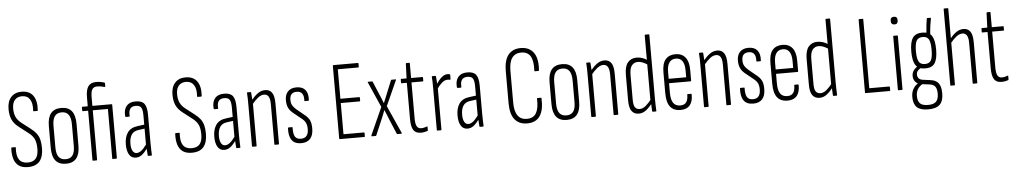

<svg xmlns="http://www.w3.org/2000/svg" viewBox="-43 -1096 8958 1693"><g transform="rotate(-5 4436.0 -249.0)"><path d="M165 6Q115 6 85 -15.5Q55 -37 42.5 -77Q30 -117 33 -173Q33 -179 38 -179H68Q74 -179 73 -173Q68 -102 91.5 -68Q115 -34 167 -34Q215 -34 238.5 -61.5Q262 -89 262 -148Q262 -201 247 -233.5Q232 -266 194 -294L119 -352Q76 -384 57.5 -422.5Q39 -461 39 -519Q39 -586 73 -623.5Q107 -661 166 -661Q235 -661 268 -615.5Q301 -570 295 -487Q295 -480 290 -480H258Q254 -480 254 -487Q259 -552 236 -586.5Q213 -621 167 -621Q126 -621 103 -595Q80 -569 80 -520Q80 -474 95 -443Q110 -412 144 -386L218 -329Q250 -305 268.5 -280.5Q287 -256 295 -224.5Q303 -193 303 -150Q303 -74 269.5 -34Q236 6 165 6Z M503 6Q441 6 410.5 -31.5Q380 -69 380 -144V-337Q380 -413 410.5 -450.5Q441 -488 503 -488Q564 -488 594.5 -450.5Q625 -413 625 -337V-144Q625 -69 594.5 -31.5Q564 6 503 6ZM503 -34Q544 -34 564 -61Q584 -88 584 -145V-336Q584 -393 564 -421Q544 -449 503 -449Q461 -449 441 -421Q421 -393 421 -336V-145Q421 -88 441.5 -61Q462 -34 503 -34Z M742 0Q737 0 737 -6V-443H690Q685 -443 685 -448V-476Q685 -482 690 -482H737V-561Q737 -627 758.5 -658Q780 -689 829 -689Q854 -689 873 -685Q892 -681 901 -678Q906 -675 906 -669V-643Q906 -636 899 -639Q887 -643 870 -646Q853 -649 835 -649Q804 -649 791 -628.5Q778 -608 778 -560V-482H948Q953 -482 953 -476V-6Q953 0 948 0H916Q912 0 912 -6V-443H778V-6Q778 0 773 0Z M1231 0Q1226 0 1226 -6Q1224 -29 1222.5 -55Q1221 -81 1221 -97L1219 -100V-360Q1219 -410 1206 -429.5Q1193 -449 1159 -449Q1124 -449 1109 -428Q1094 -407 1098 -365Q1098 -359 1092 -359H1065Q1058 -359 1058 -367Q1053 -424 1079.5 -456Q1106 -488 1159 -488Q1214 -489 1237 -460Q1260 -431 1260 -361V-115Q1260 -81 1261 -53.5Q1262 -26 1263 -7Q1263 0 1259 0ZM1120 6Q1082 6 1062 -27Q1042 -60 1042 -117Q1042 -182 1070.5 -222.5Q1099 -263 1162 -270L1224 -278V-243L1166 -235Q1122 -230 1102.5 -200Q1083 -170 1083 -119Q1083 -80 1095.5 -57Q1108 -34 1131 -34Q1151 -34 1172 -49.5Q1193 -65 1226 -110L1227 -69Q1194 -26 1171 -10Q1148 6 1120 6Z M1616 6Q1566 6 1536 -15.5Q1506 -37 1493.5 -77Q1481 -117 1484 -173Q1484 -179 1489 -179H1519Q1525 -179 1524 -173Q1519 -102 1542.5 -68Q1566 -34 1618 -34Q1666 -34 1689.5 -61.5Q1713 -89 1713 -148Q1713 -201 1698 -233.5Q1683 -266 1645 -294L1570 -352Q1527 -384 1508.5 -422.5Q1490 -461 1490 -519Q1490 -586 1524 -623.5Q1558 -661 1617 -661Q1686 -661 1719 -615.5Q1752 -570 1746 -487Q1746 -480 1741 -480H1709Q1705 -480 1705 -487Q1710 -552 1687 -586.5Q1664 -621 1618 -621Q1577 -621 1554 -595Q1531 -569 1531 -520Q1531 -474 1546 -443Q1561 -412 1595 -386L1669 -329Q1701 -305 1719.5 -280.5Q1738 -256 1746 -224.5Q1754 -193 1754 -150Q1754 -74 1720.5 -34Q1687 6 1616 6Z M2014 0Q2009 0 2009 -6Q2007 -29 2005.5 -55Q2004 -81 2004 -97L2002 -100V-360Q2002 -410 1989 -429.5Q1976 -449 1942 -449Q1907 -449 1892 -428Q1877 -407 1881 -365Q1881 -359 1875 -359H1848Q1841 -359 1841 -367Q1836 -424 1862.5 -456Q1889 -488 1942 -488Q1997 -489 2020 -460Q2043 -431 2043 -361V-115Q2043 -81 2044 -53.5Q2045 -26 2046 -7Q2046 0 2042 0ZM1903 6Q1865 6 1845 -27Q1825 -60 1825 -117Q1825 -182 1853.5 -222.5Q1882 -263 1945 -270L2007 -278V-243L1949 -235Q1905 -230 1885.5 -200Q1866 -170 1866 -119Q1866 -80 1878.5 -57Q1891 -34 1914 -34Q1934 -34 1955 -49.5Q1976 -65 2009 -110L2010 -69Q1977 -26 1954 -10Q1931 6 1903 6Z M2352 0Q2347 0 2347 -6V-360Q2347 -406 2334 -427.5Q2321 -449 2294 -449Q2267 -449 2239.5 -427Q2212 -405 2184 -370L2182 -408Q2212 -445 2242 -466.5Q2272 -488 2307 -488Q2347 -488 2367.5 -458.5Q2388 -429 2388 -364V-6Q2388 0 2383 0ZM2154 0Q2149 0 2149 -6V-367Q2149 -401 2148.5 -428.5Q2148 -456 2146 -475Q2145 -482 2150 -482H2177Q2182 -482 2183 -476Q2185 -457 2186.5 -428Q2188 -399 2188 -384L2190 -380V-6Q2190 0 2185 0Z M2584 6Q2527 6 2501 -30Q2475 -66 2479 -136Q2479 -142 2484 -142H2516Q2520 -142 2520 -137Q2518 -82 2533 -57.5Q2548 -33 2585 -33Q2652 -33 2652 -114Q2652 -146 2642 -167.5Q2632 -189 2608 -208L2541 -262Q2509 -287 2495.5 -315Q2482 -343 2482 -383Q2482 -433 2509 -460.5Q2536 -488 2584 -488Q2637 -488 2662.5 -457Q2688 -426 2684 -367Q2684 -361 2679 -361H2648Q2647 -361 2645 -362Q2643 -363 2644 -368Q2646 -408 2631 -428.5Q2616 -449 2583 -449Q2522 -449 2522 -383Q2522 -353 2532.5 -334.5Q2543 -316 2567 -295L2634 -240Q2667 -214 2679.5 -187Q2692 -160 2692 -115Q2692 -55 2664.5 -24.5Q2637 6 2584 6Z M2926 0Q2921 0 2921 -6V-649Q2921 -655 2926 -655H3143Q3148 -655 3148 -649V-621Q3148 -615 3143 -615H2962V-354H3129Q3134 -354 3134 -348V-322Q3134 -316 3129 -316H2962V-40H3143Q3148 -40 3148 -34V-6Q3148 0 3143 0Z M3210 0Q3207 0 3206 -2.5Q3205 -5 3206 -8L3315 -251L3216 -475Q3214 -478 3215 -480Q3216 -482 3219 -482H3252Q3257 -482 3259 -478L3306 -366Q3315 -347 3323.5 -325Q3332 -303 3340 -283H3341Q3350 -303 3358.5 -325Q3367 -347 3375 -366L3421 -479Q3423 -482 3428 -482H3461Q3464 -482 3465 -480Q3466 -478 3464 -475L3364 -253L3474 -8Q3475 -5 3474.5 -2.5Q3474 0 3471 0H3436Q3432 0 3430 -4L3375 -135Q3367 -156 3358 -178Q3349 -200 3340 -220H3339Q3331 -200 3322.5 -177.5Q3314 -155 3305 -135L3249 -4Q3247 0 3242 0Z M3643 6Q3598 6 3578 -24Q3558 -54 3558 -123V-443H3512Q3507 -443 3507 -448V-476Q3507 -482 3512 -482H3559L3564 -611Q3565 -617 3570 -617H3595Q3599 -617 3599 -611V-482H3699Q3704 -482 3704 -476V-448Q3704 -443 3699 -443H3599V-124Q3599 -76 3611 -54.5Q3623 -33 3650 -33Q3664 -33 3677 -36.5Q3690 -40 3701 -44Q3706 -47 3706 -40V-12Q3706 -6 3702 -4Q3690 0 3674.5 3Q3659 6 3643 6Z M3790 0Q3785 0 3785 -6V-367Q3785 -401 3784.5 -428Q3784 -455 3782 -475Q3781 -482 3786 -482H3814Q3818 -482 3819 -476Q3821 -454 3822.5 -427Q3824 -400 3824 -386L3826 -381V-6Q3826 0 3821 0ZM3820 -361 3817 -404Q3829 -422 3845 -441.5Q3861 -461 3880.5 -474.5Q3900 -488 3923 -488Q3934 -488 3940 -486Q3943 -485 3944 -483.5Q3945 -482 3945 -478Q3945 -468 3945 -459.5Q3945 -451 3944 -441Q3943 -435 3938 -436Q3934 -438 3929 -438.5Q3924 -439 3917 -439Q3891 -439 3865.5 -416Q3840 -393 3820 -361Z M4167 0Q4162 0 4162 -6Q4160 -29 4158.5 -55Q4157 -81 4157 -97L4155 -100V-360Q4155 -410 4142 -429.5Q4129 -449 4095 -449Q4060 -449 4045 -428Q4030 -407 4034 -365Q4034 -359 4028 -359H4001Q3994 -359 3994 -367Q3989 -424 4015.5 -456Q4042 -488 4095 -488Q4150 -489 4173 -460Q4196 -431 4196 -361V-115Q4196 -81 4197 -53.5Q4198 -26 4199 -7Q4199 0 4195 0ZM4056 6Q4018 6 3998 -27Q3978 -60 3978 -117Q3978 -182 4006.5 -222.5Q4035 -263 4098 -270L4160 -278V-243L4102 -235Q4058 -230 4038.5 -200Q4019 -170 4019 -119Q4019 -80 4031.5 -57Q4044 -34 4067 -34Q4087 -34 4108 -49.5Q4129 -65 4162 -110L4163 -69Q4130 -26 4107 -10Q4084 6 4056 6Z M4585 6Q4512 6 4474 -42Q4436 -90 4436 -185V-470Q4436 -565 4474 -613Q4512 -661 4585 -661Q4637 -661 4671 -636Q4705 -611 4719.5 -564.5Q4734 -518 4728 -451Q4727 -446 4723 -446H4692Q4686 -446 4687 -452Q4692 -537 4667.5 -579Q4643 -621 4585 -621Q4532 -621 4504.5 -583.5Q4477 -546 4477 -467V-188Q4477 -110 4504.5 -72Q4532 -34 4585 -34Q4644 -34 4668.5 -77.5Q4693 -121 4689 -203Q4688 -209 4694 -209H4723Q4729 -209 4729 -203Q4734 -101 4698 -47.5Q4662 6 4585 6Z M4935 6Q4873 6 4842.5 -31.5Q4812 -69 4812 -144V-337Q4812 -413 4842.5 -450.5Q4873 -488 4935 -488Q4996 -488 5026.5 -450.5Q5057 -413 5057 -337V-144Q5057 -69 5026.5 -31.5Q4996 6 4935 6ZM4935 -34Q4976 -34 4996 -61Q5016 -88 5016 -145V-336Q5016 -393 4996 -421Q4976 -449 4935 -449Q4893 -449 4873 -421Q4853 -393 4853 -336V-145Q4853 -88 4873.5 -61Q4894 -34 4935 -34Z M5355 0Q5350 0 5350 -6V-360Q5350 -406 5337 -427.5Q5324 -449 5297 -449Q5270 -449 5242.5 -427Q5215 -405 5187 -370L5185 -408Q5215 -445 5245 -466.5Q5275 -488 5310 -488Q5350 -488 5370.5 -458.5Q5391 -429 5391 -364V-6Q5391 0 5386 0ZM5157 0Q5152 0 5152 -6V-367Q5152 -401 5151.5 -428.5Q5151 -456 5149 -475Q5148 -482 5153 -482H5180Q5185 -482 5186 -476Q5188 -457 5189.5 -428Q5191 -399 5191 -384L5193 -380V-6Q5193 0 5188 0Z M5572 6Q5532 6 5510 -23Q5488 -52 5488 -119V-344Q5488 -419 5517 -453.5Q5546 -488 5595 -488Q5623 -488 5647.5 -479Q5672 -470 5693 -455V-414Q5643 -449 5603 -449Q5570 -449 5549.5 -424Q5529 -399 5529 -339V-120Q5529 -72 5543 -53Q5557 -34 5584 -34Q5611 -34 5637.5 -56Q5664 -78 5692 -115L5693 -74Q5664 -37 5635.5 -15.5Q5607 6 5572 6ZM5697 0Q5692 0 5691 -6Q5690 -29 5688.5 -55.5Q5687 -82 5687 -97L5684 -101V-677Q5684 -683 5690 -683H5720Q5725 -683 5725 -677V-115Q5725 -81 5726 -54Q5727 -27 5728 -7Q5729 0 5724 0Z M5943 6Q5881 6 5850.5 -33Q5820 -72 5820 -153V-337Q5820 -416 5851 -452Q5882 -488 5939 -488Q5995 -488 6026 -450.5Q6057 -413 6057 -338V-244Q6057 -238 6051 -238H5861V-154Q5861 -93 5881 -63.5Q5901 -34 5943 -34Q5979 -34 5995.5 -56Q6012 -78 6012 -121Q6011 -128 6016 -128H6046Q6051 -128 6051 -122Q6052 -59 6024.5 -26.5Q5997 6 5943 6ZM5861 -277H6016V-337Q6016 -393 5996.5 -421Q5977 -449 5939 -449Q5901 -449 5881 -421Q5861 -393 5861 -337Z M6353 0Q6348 0 6348 -6V-360Q6348 -406 6335 -427.5Q6322 -449 6295 -449Q6268 -449 6240.5 -427Q6213 -405 6185 -370L6183 -408Q6213 -445 6243 -466.5Q6273 -488 6308 -488Q6348 -488 6368.5 -458.5Q6389 -429 6389 -364V-6Q6389 0 6384 0ZM6155 0Q6150 0 6150 -6V-367Q6150 -401 6149.5 -428.5Q6149 -456 6147 -475Q6146 -482 6151 -482H6178Q6183 -482 6184 -476Q6186 -457 6187.5 -428Q6189 -399 6189 -384L6191 -380V-6Q6191 0 6186 0Z M6585 6Q6528 6 6502 -30Q6476 -66 6480 -136Q6480 -142 6485 -142H6517Q6521 -142 6521 -137Q6519 -82 6534 -57.5Q6549 -33 6586 -33Q6653 -33 6653 -114Q6653 -146 6643 -167.5Q6633 -189 6609 -208L6542 -262Q6510 -287 6496.5 -315Q6483 -343 6483 -383Q6483 -433 6510 -460.5Q6537 -488 6585 -488Q6638 -488 6663.5 -457Q6689 -426 6685 -367Q6685 -361 6680 -361H6649Q6648 -361 6646 -362Q6644 -363 6645 -368Q6647 -408 6632 -428.5Q6617 -449 6584 -449Q6523 -449 6523 -383Q6523 -353 6533.5 -334.5Q6544 -316 6568 -295L6635 -240Q6668 -214 6680.5 -187Q6693 -160 6693 -115Q6693 -55 6665.5 -24.5Q6638 6 6585 6Z M6890 6Q6828 6 6797.5 -33Q6767 -72 6767 -153V-337Q6767 -416 6798 -452Q6829 -488 6886 -488Q6942 -488 6973 -450.5Q7004 -413 7004 -338V-244Q7004 -238 6998 -238H6808V-154Q6808 -93 6828 -63.5Q6848 -34 6890 -34Q6926 -34 6942.5 -56Q6959 -78 6959 -121Q6958 -128 6963 -128H6993Q6998 -128 6998 -122Q6999 -59 6971.5 -26.5Q6944 6 6890 6ZM6808 -277H6963V-337Q6963 -393 6943.5 -421Q6924 -449 6886 -449Q6848 -449 6828 -421Q6808 -393 6808 -337Z M7172 6Q7132 6 7110 -23Q7088 -52 7088 -119V-344Q7088 -419 7117 -453.5Q7146 -488 7195 -488Q7223 -488 7247.5 -479Q7272 -470 7293 -455V-414Q7243 -449 7203 -449Q7170 -449 7149.5 -424Q7129 -399 7129 -339V-120Q7129 -72 7143 -53Q7157 -34 7184 -34Q7211 -34 7237.5 -56Q7264 -78 7292 -115L7293 -74Q7264 -37 7235.5 -15.5Q7207 6 7172 6ZM7297 0Q7292 0 7291 -6Q7290 -29 7288.5 -55.5Q7287 -82 7287 -97L7284 -101V-677Q7284 -683 7290 -683H7320Q7325 -683 7325 -677V-115Q7325 -81 7326 -54Q7327 -27 7328 -7Q7329 0 7324 0Z M7580 0Q7575 0 7575 -6V-649Q7575 -655 7580 -655H7611Q7616 -655 7616 -649V-40H7792Q7798 -40 7798 -34V-6Q7798 0 7792 0Z M7871 0Q7866 0 7866 -6V-476Q7866 -482 7871 -482H7902Q7907 -482 7907 -476V-6Q7907 0 7902 0ZM7887 -581Q7872 -581 7864 -589Q7856 -597 7856 -612V-619Q7856 -634 7864 -641.5Q7872 -649 7887 -649Q7902 -649 7909.5 -641.5Q7917 -634 7917 -619V-612Q7917 -597 7909.5 -589Q7902 -581 7887 -581Z M8118 191Q8049 191 8018 161.5Q7987 132 7987 70Q7987 27 8006 -4Q8025 -35 8062 -54L8096 -41Q8062 -24 8045 2Q8028 28 8028 64Q8028 111 8049.5 131.5Q8071 152 8120 152Q8170 152 8191.5 130Q8213 108 8213 60Q8213 18 8198 -2.5Q8183 -23 8148 -27L8078 -36Q8044 -40 8025 -61.5Q8006 -83 8006 -115Q8006 -137 8015 -153.5Q8024 -170 8038.5 -182Q8053 -194 8068 -203L8096 -184Q8071 -173 8058 -158.5Q8045 -144 8045 -123Q8045 -103 8057 -89.5Q8069 -76 8094 -73L8162 -64Q8209 -58 8231 -28.5Q8253 1 8253 62Q8253 128 8221 159.5Q8189 191 8118 191ZM8124 -171Q8064 -171 8038.5 -209Q8013 -247 8013 -329Q8013 -412 8038.5 -450Q8064 -488 8124 -488Q8184 -488 8208.5 -450Q8233 -412 8233 -329Q8233 -247 8208.5 -209Q8184 -171 8124 -171ZM8124 -210Q8164 -210 8178.5 -238Q8193 -266 8193 -329Q8193 -393 8178.5 -421Q8164 -449 8124 -449Q8084 -449 8069 -421Q8054 -393 8054 -329Q8054 -266 8069 -238Q8084 -210 8124 -210ZM8192 -455 8159 -468Q8162 -509 8166 -546Q8170 -583 8174 -605Q8175 -612 8180 -612H8206Q8212 -612 8211 -606Q8205 -578 8200 -540.5Q8195 -503 8192 -455Z M8533 0Q8528 0 8528 -6V-360Q8528 -406 8515 -427.5Q8502 -449 8475 -449Q8448 -449 8420.5 -427Q8393 -405 8365 -370L8363 -408Q8393 -445 8423 -466.5Q8453 -488 8488 -488Q8528 -488 8548.5 -458.5Q8569 -429 8569 -364V-6Q8569 0 8564 0ZM8334 0Q8330 0 8330 -6V-677Q8330 -683 8335 -683H8366Q8371 -683 8371 -677V-6Q8371 0 8366 0Z M8783 6Q8738 6 8718 -24Q8698 -54 8698 -123V-443H8652Q8647 -443 8647 -448V-476Q8647 -482 8652 -482H8699L8704 -611Q8705 -617 8710 -617H8735Q8739 -617 8739 -611V-482H8839Q8844 -482 8844 -476V-448Q8844 -443 8839 -443H8739V-124Q8739 -76 8751 -54.5Q8763 -33 8790 -33Q8804 -33 8817 -36.5Q8830 -40 8841 -44Q8846 -47 8846 -40V-12Q8846 -6 8842 -4Q8830 0 8814.5 3Q8799 6 8783 6Z"/></g></svg>

Font: Sofia Sans Extra Condensed Light
Style: Regular
Weight: 300
Designer: Botio Nikoltchev, Ani Petrova
Foundry: lettersoup
Version: Version 4.101